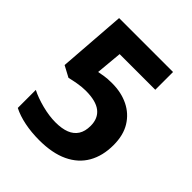

<svg xmlns="http://www.w3.org/2000/svg" viewBox="-200 -838 973 973"><g transform="rotate(45 286.0 -352.0)"><path d="M299.6 -455.7Q364.7 -455.7 415.8 -430.7Q466.8 -405.7 496.3 -357.7Q525.8 -309.8 525.8 -238.8Q525.8 -161.9 493.8 -105.9Q461.8 -50 398.4 -20Q335 10 241.1 10Q185.1 10 135.6 0Q86.2 -10 49.2 -29V-158.2Q86.2 -139.2 138.2 -125.7Q190.2 -112.2 236.2 -112.2Q281.3 -112.2 312 -124.3Q342.6 -136.4 358.7 -161.5Q374.8 -186.7 374.8 -225.9Q374.8 -279.2 339.7 -306.8Q304.6 -334.5 231.2 -334.5Q203.2 -334.5 173.1 -329Q143 -323.5 123 -318.5L63.3 -350.4L90.3 -714H476.8V-586.8H221.3L208.3 -445.7Q225.3 -448.7 244.9 -452.2Q264.6 -455.7 299.6 -455.7Z"/></g></svg>

Font: Noto Sans Hebrew
Style: Regular
Weight: 400
Designer: Monotype Design Team
Foundry: Monotype Imaging Inc.
Version: Version 2.003;January 10, 2023;FontCreator 14.0.0.2877 64-bi